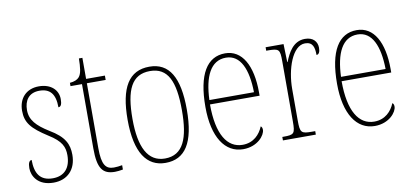

<svg xmlns="http://www.w3.org/2000/svg" viewBox="-64 -866 2331 1086"><g transform="rotate(-10 1101.0 -323.5)"><path d="M168 10C248 10 299 -43 299 -127C299 -187 279 -233 194 -283C125 -326 90 -363 90 -420C90 -474 116 -516 178 -516C238 -516 268 -482 268 -405C283 -405 289 -420 289 -449C289 -500 249 -541 179 -541C107 -541 62 -493 62 -421C62 -353 92 -316 184 -257C257 -212 271 -176 271 -130C271 -57 234 -15 168 -15C95 -15 67 -60 67 -138C54 -138 46 -124 46 -94C46 -50 77 10 168 10Z M520 10C533 10 549 8 566 5V-20C548 -17 536 -15 518 -15C472 -15 450 -42 450 -138V-511H558V-536H450V-657H430C429 -605 426 -571 410 -552C400 -540 382 -532 356 -530V-511H422V-141C422 -27 449 10 520 10Z M811 10C923 10 981 -75 981 -267C981 -452 927 -542 814 -542C696 -542 641 -452 641 -267C641 -77 704 10 811 10ZM812 -15C714 -15 669 -104 669 -267C669 -434 708 -517 813 -517C915 -517 953 -435 953 -267C953 -107 917 -15 812 -15Z M1257 10C1340 10 1385 -48 1385 -79C1385 -91 1381 -97 1376 -100C1358 -56 1321 -15 1258 -15C1170 -15 1115 -99 1115 -272H1400V-291C1400 -446 1346 -542 1249 -542C1145 -542 1087 -450 1087 -262C1087 -88 1153 10 1257 10ZM1372 -297H1116C1121 -431 1161 -517 1249 -517C1333 -517 1370 -428 1372 -297Z M1486 0H1675V-20H1657C1595 -20 1588 -25 1588 -97V-277C1588 -390 1631 -519 1704 -519C1749 -519 1757 -486 1757 -443C1772 -443 1778 -459 1778 -481C1778 -516 1755 -544 1708 -544C1640 -544 1609 -483 1589 -432H1587L1584 -536H1481V-516H1488C1555 -516 1560 -511 1560 -441V-97C1560 -25 1554 -20 1493 -20H1486Z M2013 10C2096 10 2141 -48 2141 -79C2141 -91 2137 -97 2132 -100C2114 -56 2077 -15 2014 -15C1926 -15 1871 -99 1871 -272H2156V-291C2156 -446 2102 -542 2005 -542C1901 -542 1843 -450 1843 -262C1843 -88 1909 10 2013 10ZM2128 -297H1872C1877 -431 1917 -517 2005 -517C2089 -517 2126 -428 2128 -297Z"/></g></svg>

Font: Noto Serif Bengali Condensed Thin
Style: Regular
Weight: 100
Width: 3
Designer: Juan Bruce, Universal Thirst, Indian Type Foundry and the Monotype Design Team.
Foundry: Monotype Imaging Inc.
Version: Version 2.003